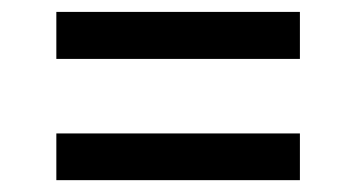

<svg xmlns="http://www.w3.org/2000/svg" viewBox="-20 -496 589 321"><path d="M481.4 -397.5H74.2V-476.1H481.4ZM481.4 -194.8H74.2V-272.9H481.4Z"/></svg>

Font: Vazir FD
Style: FD
Weight: 400
Foundry: Based on Dejavu fonts, by Saber Rastikerdar
Version: Version 26.0.0